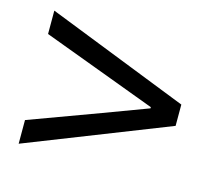

<svg xmlns="http://www.w3.org/2000/svg" viewBox="-73 -685 702 627"><g transform="rotate(15 277.5 -371.0)"><path d="M38 -146 518 -335V-407L38 -596V-517L274 -429L424 -373V-369L274 -313L38 -226Z"/></g></svg>

Font: Source Han Sans KR
Style: Regular
Weight: 400
Designer: Ryoko NISHIZUKA 西塚涼子 (kana, bopomofo & ideographs); Paul D. Hunt (Latin, Greek & Cyrillic); Sandoll Communications 산돌커뮤니
Foundry: Adobe
Version: Version 2.004;hotconv 1.0.118;makeotfexe 2.5.65603